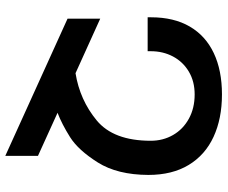

<svg xmlns="http://www.w3.org/2000/svg" viewBox="-84 -716 823 694"><g transform="rotate(90 327.0 -368.5)"><path d="M387.2 -165.5 543 -94.7V23.4L46.9 -201.7V-319.8L244.1 -230.5Q340.8 -246.1 414.6 -306.9Q488.3 -367.7 488.3 -502.4Q488.3 -546.9 467.5 -583Q446.8 -619.1 408.7 -640.1Q370.6 -661.1 320.8 -661.1Q273.9 -661.1 238.5 -640.1Q203.1 -619.1 183.8 -583Q164.6 -546.9 164.6 -502.4V-491.2H42V-503.4Q42 -585.9 75.4 -643.3Q108.9 -700.7 171.4 -730.2Q233.9 -759.8 320.8 -759.8Q408.2 -759.8 473.9 -729.5Q539.6 -699.2 575.7 -639.6Q611.8 -580.1 611.8 -493.7Q611.3 -381.8 566.7 -311Q522 -240.2 475.1 -210.7Q428.2 -181.2 387.2 -165.5Z"/></g></svg>

Font: Mardoto Medium
Style: Regular
Weight: 500
Designer: Christian Robertson, Vahan Hovhannisyan
Foundry: Google
Version: Version 1.000